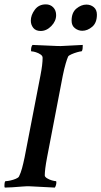

<svg xmlns="http://www.w3.org/2000/svg" viewBox="-28 -851 461 874"><path d="M-5.9 2.9Q-7.8 1 -7.8 -3.9Q-7.8 -26.4 -2 -26.4Q5.9 -26.4 19 -29.3Q32.2 -32.2 43.9 -37.1Q55.7 -42 58.6 -47.9Q66.4 -63.5 72.3 -85Q78.1 -106.4 84 -134.8L156.2 -507.8Q161.1 -533.2 163.6 -553.2Q166 -573.2 166 -587.9Q166 -596.7 156.7 -603Q147.5 -609.4 135.3 -613.3Q123 -617.2 115.2 -617.2Q113.3 -617.2 113.3 -621.1Q113.3 -639.6 120.1 -646.5L232.4 -641.6Q244.1 -640.6 273.4 -642.6Q302.7 -644.5 348.6 -646.5V-642.6Q348.6 -617.2 341.8 -617.2Q336.9 -617.2 323.2 -613.3Q309.6 -609.4 297.4 -604Q285.2 -598.6 282.2 -593.8Q277.3 -583 271 -561.5Q264.6 -540 257.8 -506.8L186.5 -135.7Q180.7 -105.5 178.2 -85Q175.8 -64.5 175.8 -52.7Q175.8 -45.9 186 -39.6Q196.3 -33.2 208.5 -29.8Q220.7 -26.4 226.6 -26.4Q228.5 -26.4 228.5 -21.5Q228.5 -7.8 221.7 2.9L109.4 -2.9Q98.6 -3.9 75.2 -2Q51.8 0 28.3 1.5Q4.9 2.9 -5.9 2.9ZM157.2 -710Q134.8 -710 123.5 -724.1Q112.3 -738.3 112.3 -756.8Q112.3 -782.2 130.4 -806.6Q148.4 -831.1 180.7 -831.1Q201.2 -831.1 214.4 -817.4Q227.5 -803.7 227.5 -782.2Q227.5 -754.9 205.6 -732.4Q183.6 -710 157.2 -710ZM346.7 -710.9Q328.1 -710.9 313 -722.7Q297.9 -734.4 297.9 -756.8Q297.9 -793.9 319.8 -812Q341.8 -830.1 365.2 -830.1Q384.8 -830.1 398.9 -818.4Q413.1 -806.6 413.1 -784.2Q413.1 -747.1 391.6 -729Q370.1 -710.9 346.7 -710.9Z"/></svg>

Font: Crimson Text SemiBold
Style: Italic
Weight: 600
Italic angle: -11°
Designer: Sebastian Kosch
Foundry: Sebastian Kosch
Version: Version 1.100; ttfautohint (v1.8.4)